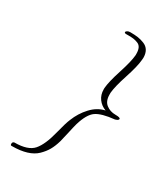

<svg xmlns="http://www.w3.org/2000/svg" viewBox="-189 -724 804 927"><g transform="rotate(30 212.5 -260.0)"><path d="M341 -254Q314 -264 298 -286Q282 -308 282 -338Q282 -340 282 -341.5Q282 -343 282 -345Q285 -382 307.5 -451.5Q330 -521 333 -557Q333 -561 333 -566Q333 -585 327 -597.5Q321 -610 308 -615Q295 -620 284 -621.5Q273 -623 256 -623Q253 -623 248 -623Q243 -623 240 -623Q233 -624 233 -628.5Q233 -633 239.5 -637Q246 -641 256 -641Q281 -641 298.5 -638.5Q316 -636 334.5 -628.5Q353 -621 362.5 -605Q372 -589 372 -565Q372 -559 371 -553Q368 -516 345 -446Q322 -376 319 -340Q319 -335 319 -330Q319 -294 340.5 -277Q362 -260 393 -260Q420 -260 420 -252Q420 -244 402 -239Q331 -232 301 -211Q271 -190 252 -126Q247 -108 239 -71Q231 -34 226 -16Q217 15 204.5 37Q192 59 171 79.5Q150 100 116 110.5Q82 121 36 121Q35 121 33 121H32Q27 121 27 112Q27 102 37 100Q112 100 141.5 66Q171 32 190 -45Q205 -105 215 -128Q233 -174 266 -209.5Q299 -245 341 -254Z"/></g></svg>

Font: Bilbo Swash Caps
Style: Regular
Weight: 400
Designer: Robert E. Leuschke
Foundry: Robert E. Leuschke
Version: Version 1.003